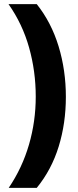

<svg xmlns="http://www.w3.org/2000/svg" viewBox="-20 -746 377 924"><path d="M297 -280Q297 -153 262.5 -41Q228 71 157 158H22Q87 62 119.5 -50Q152 -162 152 -281Q152 -403 120 -517Q88 -631 21 -726H157Q227 -638 262 -523Q297 -408 297 -280Z"/></svg>

Font: Noto Sans Arabic SemCond ExtBd
Style: Regular
Weight: 800
Width: 4
Designer: Monotype Design Team, Nadine Chahine, Nizar Qandah and Khaled Hosny
Foundry: Monotype Imaging Inc.
Version: Version 2.012; ttfautohint (v1.8.4.7-5d5b)